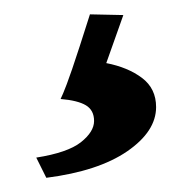

<svg xmlns="http://www.w3.org/2000/svg" viewBox="-20 -44 256 269"><path d="M198.7 106Q198.7 140.1 158.2 168Q117.7 195.8 44.9 205.1L30.8 176.8Q74.7 169.9 93.3 155.3Q111.8 140.6 111.8 125.5Q111.8 110.4 100.3 103.5Q88.9 96.7 64.9 94.7Q64.9 94.7 68.6 86.4Q72.3 78.1 81.1 52.7Q89.8 27.3 106 -23.9L152.8 -22.9L128.9 44.4Q159.2 50.3 179 65.2Q198.7 80.1 198.7 106Z"/></svg>

Font: Namdhinggo Medium
Style: Regular
Weight: 500
Designer: Victor Gaultney
Foundry: SIL International
Version: Version 3.001